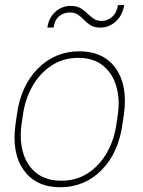

<svg xmlns="http://www.w3.org/2000/svg" viewBox="-20 -745 575 774"><path d="M480.5 -724.6Q474.6 -684.1 447.3 -658.9Q419.9 -633.8 385.7 -633.8Q359.4 -633.8 344 -643.8Q328.6 -653.8 316.9 -666.5Q306.2 -677.7 293.5 -686.3Q280.8 -694.8 261.2 -694.8Q237.3 -694.8 218.8 -679.7Q200.2 -664.6 195.8 -633.8H170.9Q176.8 -674.3 203.6 -697.8Q230.5 -721.2 264.6 -721.2Q290 -721.2 305.9 -711.2Q321.8 -701.2 334.5 -688.5Q346.2 -677.2 358.9 -668.9Q371.6 -660.6 390.1 -660.6Q413.1 -660.6 432.1 -677.2Q451.2 -693.8 455.6 -724.6ZM48.3 -284.2Q64.5 -400.4 133.3 -469.2Q202.1 -538.1 299.3 -538.1Q397.9 -538.1 446.8 -469.2Q495.6 -400.4 479.5 -284.2L473.6 -244.1Q457.5 -127.9 389.2 -59.1Q320.8 9.8 223.1 9.8Q125 9.8 75.7 -59.1Q26.4 -127.9 42.5 -244.1ZM66.9 -244.1Q58.1 -181.6 73 -129.9Q87.9 -78.1 126.7 -47.4Q165.5 -16.6 227.1 -16.6Q288.6 -16.6 335.2 -47.4Q381.8 -78.1 411.1 -129.9Q440.4 -181.6 449.2 -244.1L455.1 -284.2Q463.9 -345.7 448.7 -397.5Q433.6 -449.2 395.3 -480.5Q356.9 -511.7 295.4 -511.7Q234.4 -511.7 187.3 -480.5Q140.1 -449.2 110.8 -397.5Q81.5 -345.7 72.8 -284.2Z"/></svg>

Font: Robert Sans Thin
Style: Italic
Weight: 100
Italic angle: -8°
Designer: Christian Robertson (extended by Adam Twardoch)
Foundry: Google
Version: Version 12.135;April 2, 2019;FontCreator 11.5.0.2425 64-bit;